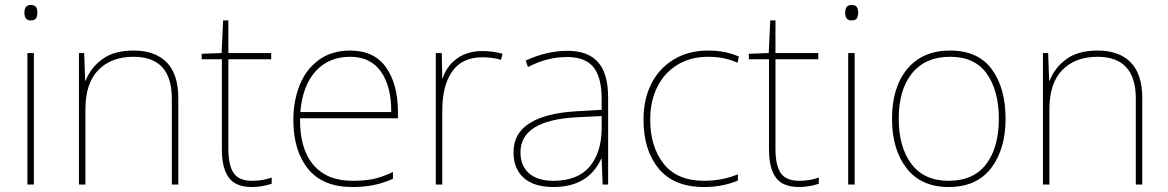

<svg xmlns="http://www.w3.org/2000/svg" viewBox="-20 -741 4691 771"><path d="M130 -690Q130 -675 124.5 -667Q119 -659 103 -659Q78 -659 78 -690Q78 -721 103 -721Q119 -721 124.5 -713Q130 -705 130 -690ZM116 0H90V-528H116Z M696 -346V0H670V-345Q670 -513 516 -513Q427 -513 375 -460Q323 -407 323 -302V0H297V-528H318L322 -417H324Q344 -469 391 -503.5Q438 -538 516 -538Q603 -538 649.5 -490.5Q696 -443 696 -346Z M1071 -28V-3Q1030 10 992 10Q926 10 898.5 -28Q871 -66 871 -140V-503H790V-525L870 -528L876 -659H897V-528H1069V-503H897V-143Q897 -78 918 -46.5Q939 -15 992 -15Q1035 -15 1071 -28Z M1578 -291V-266H1185Q1183 -145 1237.5 -80Q1292 -15 1395 -15Q1444 -15 1478 -22Q1512 -29 1558 -50V-23Q1520 -6 1481.5 2Q1443 10 1395 10Q1276 10 1217 -63Q1158 -136 1158 -259Q1158 -336 1183.5 -399.5Q1209 -463 1260.5 -500.5Q1312 -538 1386 -538Q1483 -538 1530.5 -470Q1578 -402 1578 -291ZM1186 -291H1551Q1552 -393 1510 -453Q1468 -513 1386 -513Q1301 -513 1248 -455.5Q1195 -398 1186 -291Z M1998 -525 1992 -501Q1956 -511 1917 -511Q1836 -511 1796 -454.5Q1756 -398 1756 -297V0H1730V-528H1754L1756 -427H1758Q1773 -475 1814.5 -505.5Q1856 -536 1917 -536Q1960 -536 1998 -525Z M2422 -350V0H2400L2396 -103H2394Q2342 10 2202 10Q2124 10 2083 -27Q2042 -64 2042 -129Q2042 -206 2107 -246.5Q2172 -287 2293 -294L2396 -300V-343Q2396 -432 2362.5 -472Q2329 -512 2258 -512Q2217 -512 2179.5 -502.5Q2142 -493 2100 -472L2091 -498Q2177 -537 2258 -537Q2341 -537 2381.5 -491.5Q2422 -446 2422 -350ZM2295 -270Q2070 -258 2070 -129Q2070 -75 2104.5 -45Q2139 -15 2202 -15Q2298 -15 2346 -70Q2394 -125 2396 -220V-275Z M2564 -261Q2564 -342 2595.5 -404.5Q2627 -467 2686 -502.5Q2745 -538 2824 -538Q2892 -538 2947 -514L2942 -489Q2889 -513 2824 -513Q2753 -513 2700.5 -481Q2648 -449 2619.5 -392Q2591 -335 2591 -261Q2591 -152 2645 -83.5Q2699 -15 2807 -15Q2880 -15 2943 -41V-16Q2882 10 2807 10Q2686 10 2625 -64Q2564 -138 2564 -261Z M3268 -28V-3Q3227 10 3189 10Q3123 10 3095.5 -28Q3068 -66 3068 -140V-503H2987V-525L3067 -528L3073 -659H3094V-528H3266V-503H3094V-143Q3094 -78 3115 -46.5Q3136 -15 3189 -15Q3232 -15 3268 -28Z M3426 -690Q3426 -675 3420.5 -667Q3415 -659 3399 -659Q3374 -659 3374 -690Q3374 -721 3399 -721Q3415 -721 3420.5 -713Q3426 -705 3426 -690ZM3412 0H3386V-528H3412Z M3789 10Q3679 10 3620.5 -65.5Q3562 -141 3562 -264Q3562 -391 3623.5 -464.5Q3685 -538 3795 -538Q3908 -538 3963 -462.5Q4018 -387 4018 -264Q4018 -142 3960 -66Q3902 10 3789 10ZM3789 -15Q3890 -15 3940.5 -82.5Q3991 -150 3991 -264Q3991 -376 3943 -444.5Q3895 -513 3795 -513Q3697 -513 3643 -447.5Q3589 -382 3589 -264Q3589 -150 3640 -82.5Q3691 -15 3789 -15Z M4567 -346V0H4541V-345Q4541 -513 4387 -513Q4298 -513 4246 -460Q4194 -407 4194 -302V0H4168V-528H4189L4193 -417H4195Q4215 -469 4262 -503.5Q4309 -538 4387 -538Q4474 -538 4520.5 -490.5Q4567 -443 4567 -346Z"/></svg>

Font: Noto Sans UI Thin
Style: Regular
Weight: 250
Designer: Monotype Design Team
Foundry: Monotype Imaging Inc.
Version: Version 1.001